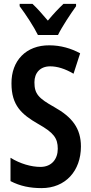

<svg xmlns="http://www.w3.org/2000/svg" viewBox="-20 -957 469 987"><path d="M175 -777H278C299 -820 343 -886 371 -925V-937H306C277 -909 257 -888 226 -851C198 -884 170 -916 147 -937H81V-925C112 -884 155 -818 175 -777ZM396 -204C396 -297 351 -355 260 -406C178 -452 157 -474 157 -534C157 -582 186 -616 238 -616C274 -616 314 -604 358 -578L392 -683C346 -708 292 -724 234 -724C114 -725 38 -645 39 -528C39 -415 91 -369 176 -320C256 -275 277 -247 277 -192C277 -140 246 -99 188 -99C141 -99 84 -115 34 -146V-26C84 0 135 10 194 10C316 10 396 -78 396 -204Z"/></svg>

Font: Noto Sans Myanmar ExtraCondensed SemiBold
Style: Regular
Weight: 600
Width: 2
Designer: Monotype Design Team
Foundry: Monotype Imaging Inc.
Version: Version 2.107